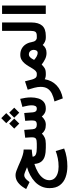

<svg xmlns="http://www.w3.org/2000/svg" viewBox="945 -1682 1075 3005"><g transform="rotate(-90 1482.5 -179.5)"><path d="M40.5 58.6Q40.5 -11.7 66.9 -68.8Q93.3 -126 139.2 -169.7Q185.1 -213.4 244.1 -244.6Q303.2 -275.9 368.2 -293.9Q322.3 -313.5 290 -325.7Q257.8 -337.9 244.6 -337.9Q217.8 -337.9 196.3 -321.3Q174.8 -304.7 161.1 -286.6L135.3 -254.4L25.9 -307.6L47.9 -343.3Q82 -399.9 131.1 -437Q180.2 -474.1 245.1 -474.1Q272 -474.1 308.3 -461.4Q344.7 -448.7 386.5 -429.9Q428.2 -411.1 472.7 -392.3Q517.1 -373.5 561 -360.4Q605 -347.2 644.5 -346.7L644 -220.2Q619.6 -218.3 586.7 -214.6Q553.7 -210.9 532.7 -207Q534.7 -168.9 570.6 -155Q606.4 -141.1 670.9 -141.1H710.4V0H672.4Q597.2 0 542.5 -15.4Q487.8 -30.8 456.3 -69.6Q424.8 -108.4 418.9 -178.7Q345.7 -156.2 288.1 -121.8Q230.5 -87.4 197.5 -42.7Q164.6 2 164.6 55.7Q164.6 103 192.6 135.3Q220.7 167.5 268.8 183.8Q316.9 200.2 377.4 200.2Q446.3 200.2 508.8 187.3Q571.3 174.3 621.1 154.8L660.6 287.1Q594.7 313.5 523.4 325.4Q452.1 337.4 382.8 337.4Q288.1 337.4 210.4 309.3Q132.8 281.2 86.7 219.7Q40.5 158.2 40.5 58.6Z M1135.7 -697.3 1214.4 -619.1 1135.7 -540.5 1057.1 -619.1ZM1221.2 -572.8 1299.8 -494.1 1221.2 -415.5 1142.6 -494.1ZM1050.8 -572.8 1128.9 -494.1 1050.8 -415.5 972.2 -494.1ZM1031.2 0Q981.9 0 948.5 -16.8Q915 -33.7 893.6 -61.5Q866.7 -33.2 829.6 -16.6Q792.5 0 735.8 0H690.9V-141.1H736.8Q790.5 -141.1 813.2 -154.3Q835.9 -167.5 835.9 -217.8Q835.9 -225.6 835 -243.7Q834 -261.7 832.5 -283.4Q831.1 -305.2 829.6 -322.8L952.1 -337.9L962.4 -206.1Q966.8 -141.1 1032.2 -141.1Q1072.8 -141.1 1086.4 -158Q1100.1 -174.8 1100.1 -217.8Q1100.1 -224.6 1099.1 -242.9Q1098.1 -261.2 1096.7 -283.2Q1095.2 -305.2 1093.8 -322.8L1216.3 -337.9L1226.6 -206.1Q1228.5 -176.3 1241.5 -158.7Q1254.4 -141.1 1285.6 -141.1Q1314.9 -141.1 1325.9 -164.3Q1336.9 -187.5 1336.9 -219.7Q1336.9 -247.6 1331.8 -277.1Q1326.7 -306.6 1320.6 -330.8Q1314.5 -355 1311.5 -366.2L1438 -400.9Q1447.8 -362.3 1454.1 -318.6Q1460.4 -274.9 1460.4 -231.9Q1460.4 -171.4 1444.6 -118.4Q1428.7 -65.4 1390.6 -32.7Q1352.5 0 1286.6 0Q1242.7 0 1212.6 -18.1Q1182.6 -36.1 1162.1 -62.5Q1137.2 -36.1 1105.7 -18.1Q1074.2 0 1031.2 0Z M1818.4 0Q1773.9 0 1745.1 -17.1Q1725.6 95.2 1649.2 168.5Q1572.8 241.7 1445.3 266.1L1397 135.7Q1467.8 120.6 1518.8 95.5Q1569.8 70.3 1597.7 28.3Q1625.5 -13.7 1625.5 -80.1Q1625.5 -124.5 1611.3 -179.9Q1597.2 -235.4 1581.1 -283.2L1712.4 -325.7L1740.7 -215.3Q1749 -184.1 1765.1 -162.6Q1781.2 -141.1 1813 -141.1H1832V0Z M1834 0H1812.5L1813 -141.1H1831.5Q1855.5 -141.1 1874.8 -159.7Q1894 -178.2 1911.9 -207.8Q1929.7 -237.3 1949.5 -270.3Q1969.2 -303.2 1993.9 -332.8Q2018.6 -362.3 2051.3 -380.9Q2084 -399.4 2127.9 -399.4Q2183.1 -399.4 2224.4 -376.5Q2265.6 -353.5 2291 -314.5Q2316.4 -275.4 2324.7 -227.1Q2333 -178.2 2352.1 -159.7Q2371.1 -141.1 2392.6 -141.1H2405.3V0H2392.1Q2360.8 0 2330.6 -14.4Q2300.3 -28.8 2281.7 -48.3Q2257.3 -17.6 2227.5 -3.2Q2197.8 11.2 2155.8 11.2Q2105 11.2 2060.8 -10.5Q2016.6 -32.2 1974.6 -64.5Q1947.8 -37.6 1918.7 -18.8Q1889.6 0 1834 0ZM2132.3 -265.1Q2112.3 -265.1 2096.2 -251.7Q2080.1 -238.3 2067.9 -219.2Q2055.7 -200.2 2047.4 -183.1Q2062.5 -169.4 2076.2 -159.7Q2089.8 -149.9 2102.1 -143.1Q2118.7 -134.8 2132.3 -131.1Q2146 -127.4 2156.2 -127.4Q2182.1 -127.4 2193.4 -146.2Q2204.6 -165 2204.6 -189Q2204.6 -219.7 2185.5 -242.4Q2166.5 -265.1 2132.3 -265.1Z M2385.7 -141.1H2422.9Q2473.6 -141.1 2487.8 -165Q2502 -189 2502 -237.8V-684.6H2633.3V-226.1Q2633.3 -114.3 2583.7 -57.1Q2534.2 0 2422.4 0H2385.7Z M2898.9 -684.6V-0.5H2767.1V-684.6Z"/></g></svg>

Font: Vazirmatn FD NL ExtraBold
Style: Regular
Weight: 800
Designer: Saber Rastikerdar
Foundry: Saber Rastikerdar
Version: Version 33.003